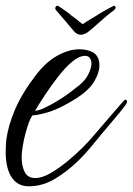

<svg xmlns="http://www.w3.org/2000/svg" viewBox="-30 -510 466 674"><path d="M370 -490Q372 -490 374 -488Q376 -486 376 -484Q376 -480 371 -475Q356 -464 338.5 -449Q321 -434 306 -420.5Q291 -407 283 -401Q268 -388 253 -388Q246 -388 239.5 -392Q233 -396 229 -401Q221 -411 201 -434.5Q181 -458 166 -475Q164 -478 164 -481Q164 -485 166.5 -487.5Q169 -490 172 -490Q175 -489 184.5 -482.5Q194 -476 204.5 -468.5Q215 -461 220 -456Q227 -451 238 -442.5Q249 -434 260 -425Q273 -434 287.5 -442.5Q302 -451 310 -456Q317 -461 330 -468.5Q343 -476 355.5 -482.5Q368 -489 370 -490ZM71 144Q32 144 11 112.5Q-10 81 -10 23Q-10 13 -9.5 3Q-9 -7 -8 -18Q-2 -67 22.5 -125Q47 -183 98 -249Q132 -293 172 -315Q212 -337 249 -337Q275 -337 295 -327Q319 -314 319 -280Q319 -255 301 -224.5Q283 -194 240 -166Q183 -130 145 -118Q107 -106 84 -105Q76 -94 68 -70.5Q60 -47 54.5 -21.5Q49 4 47 24Q47 28 46.5 32.5Q46 37 46 42Q46 72 56.5 93.5Q67 115 94 115Q118 115 148 97.5Q178 80 207.5 55.5Q237 31 259.5 8.5Q282 -14 291 -25L365 -111L405 -157Q408 -160 410 -160Q416 -160 416 -152Q416 -149 411 -142Q401 -128 388.5 -113Q376 -98 365 -85Q351 -69 330.5 -44Q310 -19 287.5 8Q265 35 244 55Q206 92 162.5 118Q119 144 71 144ZM93 -121Q107 -122 128 -132Q149 -142 172 -156Q195 -170 214.5 -184.5Q234 -199 246 -209Q269 -227 280 -249Q291 -271 291 -287Q291 -298 285.5 -306Q280 -314 269 -314Q248 -314 223.5 -293.5Q199 -273 174.5 -241.5Q150 -210 128.5 -177.5Q107 -145 93 -121Z"/></svg>

Font: Birthstone Bounce
Style: Regular
Weight: 400
Designer: Robert E. Leuschke
Foundry: Rob Leuschke
Version: Version 1.010; ttfautohint (v1.8.3)